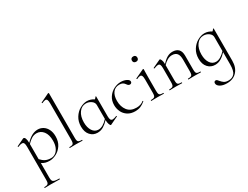

<svg xmlns="http://www.w3.org/2000/svg" viewBox="-85 -1415 3086 2386"><g transform="rotate(-30 1458.0 -222.0)"><path d="M470 -215Q470 -141 436 -89.5Q402 -38 352 -12.5Q302 13 256 13Q223 13 197 6Q171 -1 145 -19V194Q145 224 153 238Q161 252 182 257.5Q203 263 248 263Q250 263 250 269Q250 275 248 275Q214 275 195 274L123 273L69 274Q56 275 33 275Q30 275 30 269Q30 263 33 263Q61 263 74.5 257.5Q88 252 93 238Q98 224 98 194V-278Q98 -315 90 -331Q82 -347 61 -347Q37 -347 6 -332H4Q0 -332 -1.5 -336.5Q-3 -341 1 -343L104 -392L112 -394Q127 -394 136 -371.5Q145 -349 145 -307Q190 -355 232 -377Q274 -399 318 -399Q359 -399 394 -377Q429 -355 449.5 -313.5Q470 -272 470 -215ZM415 -184Q415 -270 377.5 -318Q340 -366 282 -366Q244 -366 211.5 -346.5Q179 -327 145 -291V-74Q174 -41 207.5 -24Q241 -7 289 -7Q324 -7 353 -28.5Q382 -50 398.5 -90Q415 -130 415 -184Z M551 -12Q580 -12 593 -17Q606 -22 611 -36.5Q616 -51 616 -81V-600Q616 -637 609 -653Q602 -669 584 -669Q568 -669 536 -654H534Q530 -654 528.5 -659Q527 -664 531 -665L654 -724Q656 -725 659 -725Q661 -725 663.5 -723Q666 -721 666 -718V-81Q666 -51 670.5 -37Q675 -23 688.5 -17.5Q702 -12 731 -12Q734 -12 734 -6Q734 0 731 0Q709 0 695 -1L641 -2L587 -1Q574 0 551 0Q548 0 548 -6Q548 -12 551 -12Z M1249 -56Q1253 -56 1254 -51.5Q1255 -47 1251 -46L1140 7L1136 8Q1127 8 1117.5 -17.5Q1108 -43 1108 -79Q1072 -39 1032.5 -15Q993 9 946 9Q885 9 844 -35.5Q803 -80 803 -160Q803 -232 837 -286.5Q871 -341 922.5 -370Q974 -399 1023 -399Q1050 -399 1075.5 -390.5Q1101 -382 1121 -368Q1137 -377 1145 -394Q1146 -395 1150 -394.5Q1154 -394 1154 -392V-106Q1154 -72 1162.5 -56.5Q1171 -41 1191 -41Q1201 -41 1215.5 -45.5Q1230 -50 1247 -56ZM1108 -95V-295Q1108 -331 1074 -355.5Q1040 -380 998 -380Q937 -380 898.5 -326.5Q860 -273 860 -188Q860 -113 891 -66Q922 -19 975 -19Q1038 -19 1108 -95Z M1293 -185Q1293 -249 1324.5 -296.5Q1356 -344 1405.5 -369.5Q1455 -395 1507 -395Q1551 -395 1586 -378Q1621 -361 1621 -336Q1621 -325 1613 -317Q1605 -309 1592 -309Q1569 -309 1552 -337Q1539 -356 1521.5 -365.5Q1504 -375 1475 -375Q1415 -375 1382.5 -331.5Q1350 -288 1350 -214Q1350 -130 1393 -74.5Q1436 -19 1521 -19Q1585 -19 1624 -54H1626Q1629 -54 1631.5 -51Q1634 -48 1631 -46Q1597 -16 1562 -2Q1527 12 1486 12Q1422 12 1378.5 -16.5Q1335 -45 1314 -90Q1293 -135 1293 -185Z M1720 -12Q1749 -12 1762.5 -17Q1776 -22 1781 -36.5Q1786 -51 1786 -81V-270Q1786 -307 1778.5 -323Q1771 -339 1753 -339Q1734 -339 1705 -324H1704Q1700 -324 1698 -329Q1696 -334 1700 -336L1824 -394L1828 -395Q1830 -395 1832.5 -393Q1835 -391 1835 -388Q1835 -382 1834 -348.5Q1833 -315 1833 -271V-81Q1833 -51 1837.5 -36.5Q1842 -22 1855.5 -17Q1869 -12 1898 -12Q1901 -12 1901 -6Q1901 0 1898 0Q1875 0 1862 -1L1809 -2L1757 -1Q1743 0 1720 0Q1718 0 1718 -6Q1718 -12 1720 -12ZM1761 -554Q1761 -572 1771.5 -582Q1782 -592 1801 -592Q1819 -592 1829 -582Q1839 -572 1839 -554Q1839 -536 1829 -526Q1819 -516 1801 -516Q1782 -516 1771.5 -526Q1761 -536 1761 -554Z M2430 0Q2407 0 2394 -1L2342 -2L2289 -1Q2276 0 2253 0Q2250 0 2250 -6Q2250 -12 2253 -12Q2282 -12 2295 -17Q2308 -22 2313 -36.5Q2318 -51 2318 -81V-248Q2318 -309 2295 -337Q2272 -365 2223 -365Q2191 -365 2157.5 -346.5Q2124 -328 2096 -296V-81Q2096 -51 2100.5 -36.5Q2105 -22 2118.5 -17Q2132 -12 2161 -12Q2164 -12 2164 -6Q2164 0 2161 0Q2138 0 2125 -1L2073 -2L2020 -1Q2007 0 1984 0Q1981 0 1981 -6Q1981 -12 1984 -12Q2013 -12 2026 -17Q2039 -22 2044 -36.5Q2049 -51 2049 -81V-281Q2049 -316 2041 -331Q2033 -346 2013 -346Q1997 -346 1957 -331H1955Q1951 -331 1949.5 -335.5Q1948 -340 1952 -342L2063 -394Q2065 -395 2068 -395Q2076 -395 2086 -372.5Q2096 -350 2096 -315V-311Q2136 -357 2173 -378Q2210 -399 2250 -399Q2306 -399 2335.5 -369Q2365 -339 2365 -278V-81Q2365 -51 2369.5 -36.5Q2374 -22 2387.5 -17Q2401 -12 2430 -12Q2433 -12 2433 -6Q2433 0 2430 0Z M2841 -392V70Q2841 166 2789 223.5Q2737 281 2645 281Q2586 281 2549.5 259Q2513 237 2513 206Q2513 192 2520.5 185Q2528 178 2538 178Q2549 178 2557 184.5Q2565 191 2575 205Q2596 231 2618 245.5Q2640 260 2682 260Q2734 260 2764.5 225Q2795 190 2795 94V-79Q2759 -39 2719.5 -15Q2680 9 2633 9Q2572 9 2531 -35.5Q2490 -80 2490 -160Q2490 -232 2524 -286.5Q2558 -341 2609.5 -370Q2661 -399 2710 -399Q2737 -399 2762.5 -390.5Q2788 -382 2808 -368Q2824 -377 2832 -394Q2833 -395 2837 -394.5Q2841 -394 2841 -392ZM2795 -95V-295Q2795 -331 2761 -355.5Q2727 -380 2685 -380Q2624 -380 2585.5 -326.5Q2547 -273 2547 -188Q2547 -113 2578 -66Q2609 -19 2662 -19Q2725 -19 2795 -95Z"/></g></svg>

Font: Cormorant Infant Light
Style: Regular
Weight: 300
Designer: Christian Thalmann (Catharsis Fonts)
Version: Version 3.000